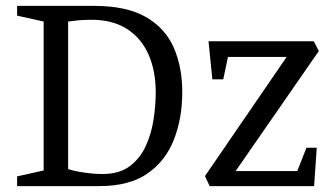

<svg xmlns="http://www.w3.org/2000/svg" viewBox="-20 -631 1139 651"><path d="M38 0V-33L128 -53V-558L38 -578V-611H300Q408 -611 473.5 -574Q539 -537 568.5 -471Q598 -405 598 -318Q598 -231 570 -158.5Q542 -86 480.5 -43Q419 0 317 0ZM328 -41Q385 -41 420.5 -68Q456 -95 475 -137.5Q494 -180 501 -228Q508 -276 508 -318Q508 -392 483 -447.5Q458 -503 409.5 -533.5Q361 -564 290 -564Q265 -564 244.5 -562Q224 -560 211 -558V-58Q230 -51 264.5 -46Q299 -41 328 -41ZM691 0 675 -34 952 -438H753L737 -362H700L687 -491H1044L1061 -458L779 -51H988L1019 -130H1054L1045 0Z"/></svg>

Font: Manuale
Style: Regular
Weight: 400
Designer: Eduardo Tunni / Pablo Cosgaya
Foundry: Eduardo Tunni / Pablo Cosgaya
Version: Version 1.002